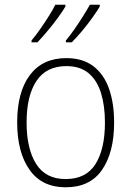

<svg xmlns="http://www.w3.org/2000/svg" viewBox="-20 -786 559 816"><path d="M465 -265Q465 -139 414 -64.5Q363 10 259 10Q158 10 105.5 -64.5Q53 -139 53 -266Q53 -395 107 -467Q161 -539 262 -539Q332 -539 377 -504.5Q422 -470 443.5 -408.5Q465 -347 465 -265ZM93 -266Q93 -154 133.5 -89.5Q174 -25 259 -25Q346 -25 386 -89Q426 -153 426 -265Q426 -336 409.5 -390Q393 -444 357 -474.5Q321 -505 262 -505Q177 -505 135 -442Q93 -379 93 -266ZM404 -758Q392 -738 372 -710Q352 -682 328.5 -654Q305 -626 285 -606H260V-614Q277 -634 296.5 -662Q316 -690 333.5 -718Q351 -746 362 -766H404ZM258 -758Q246 -738 226 -710.5Q206 -683 182.5 -655Q159 -627 139 -606H114V-614Q131 -634 150.5 -662Q170 -690 187.5 -717.5Q205 -745 215 -766H258Z"/></svg>

Font: Noto Sans Telugu SemiCondensed ExtraLight
Style: Regular
Weight: 200
Width: 4
Designer: Jelle Bosma - Monotype Design Team
Foundry: Monotype Imaging Inc.
Version: Version 2.005; ttfautohint (v1.8.4.7-5d5b)